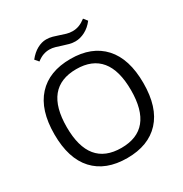

<svg xmlns="http://www.w3.org/2000/svg" viewBox="-213 -1104 1217 1276"><g transform="rotate(-30 396.0 -466.5)"><path d="M186 -866Q217 -905 252 -924Q287 -943 321 -943Q346 -943 369 -936.5Q392 -930 413.5 -922.5Q435 -915 457 -908.5Q479 -902 503 -902Q529 -902 553 -911Q577 -920 603 -940L626 -911Q597 -873 559.5 -853.5Q522 -834 485 -834Q462 -834 439.5 -840Q417 -846 394.5 -853.5Q372 -861 350 -867.5Q328 -874 306 -874Q282 -874 259 -866Q236 -858 210 -838ZM396 10Q232 10 143 -86.5Q54 -183 54 -369Q54 -555 143 -652.5Q232 -750 396 -750Q559 -750 648 -652.5Q737 -555 737 -369Q737 -183 648 -86.5Q559 10 396 10ZM396 -68Q642 -68 642 -369Q642 -521 580 -596.5Q518 -672 396 -672Q149 -672 149 -369Q149 -68 396 -68Z"/></g></svg>

Font: Encode Sans Wide
Style: Regular
Weight: 400
Designer: Pablo Impallari, Andres Torresi
Foundry: Pablo Impallari, Andres Torresi
Version: Version 1.000; ttfautohint (v1.00) -l 8 -r 50 -G 200 -x 14 -